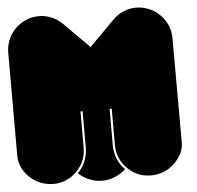

<svg xmlns="http://www.w3.org/2000/svg" viewBox="-60 -1008 1078 1052"><g transform="rotate(-5 478.5 -481.5)"><path d="M912.1 -188.5Q912.1 -127 858.4 -75.2Q804.7 -23.4 728.5 -23.4Q653.3 -23.4 599.6 -77.1Q545.9 -130.9 545.9 -207Q545.9 -273.4 545.9 -406.2Q542 -406.2 534.2 -406.2Q534.2 -339.8 534.2 -207Q534.2 -166 548.8 -130.9Q563.5 -95.7 589.8 -70.3Q564.5 -45.9 531.2 -32.2Q497.1 -17.6 460 -17.6Q421.9 -17.6 388.7 -32.2Q355.5 -45.9 330.1 -70.3Q356.4 -95.7 371.1 -131.8Q385.7 -167 385.7 -207Q385.7 -273.4 385.7 -406.2Q381.8 -406.2 374 -406.2Q374 -339.8 374 -207Q374 -130.9 320.3 -77.1Q266.6 -23.4 191.4 -23.4Q115.2 -24.4 61.5 -76.2Q7.8 -127.9 7.8 -195.3Q7.8 -383.8 7.8 -762.7Q7.8 -797.9 21.5 -831.1Q35.2 -865.2 61.5 -891.6Q88.9 -918.9 123 -932.6Q157.2 -946.3 192.4 -946.3Q227.5 -946.3 260.7 -932.6Q293.9 -918.9 321.3 -891.6Q367.2 -845.7 460 -752.9Q505.9 -798.8 597.7 -891.6Q625 -918.9 658.2 -932.6Q691.4 -946.3 726.6 -946.3Q762.7 -946.3 795.9 -932.6Q830.1 -918.9 857.4 -891.6Q883.8 -865.2 897.5 -832Q911.1 -797.9 911.1 -762.7Q911.1 -571.3 912.1 -188.5Z"/></g></svg>

Font: Superfatty
Style: Fat
Weight: 400
Version: Version 1.0